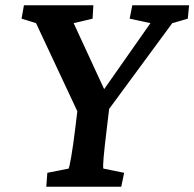

<svg xmlns="http://www.w3.org/2000/svg" viewBox="-20 -710 739 730"><path d="M635 -622 694 -639 699 -690H483L473 -639L552 -622L376 -371L260 -622L332 -639L335 -690H71L62 -639L117 -622L274 -287L266 -221C255 -130 245 -78 241 -69L160 -53L156 0H441L452 -53L373 -69C370 -78 375 -130 386 -221L395 -296Z"/></svg>

Font: TPK Tissa Web SemiBold
Style: Italic
Weight: 600
Italic angle: -7°
Designer: Jacques Le Bailly, Suppakit Chalermlarp | Katatrad Co.,Ltd.
Foundry: Jacques Le Bailly, Cadson Demak Co.,Ltd.
Version: Version 5.000;Glyphs 3.1.2 (3151)